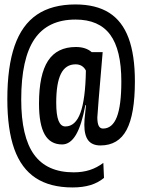

<svg xmlns="http://www.w3.org/2000/svg" viewBox="-20 -718 640 864"><path d="M13 -271.5Q13 -417.5 45.8 -511.8Q78.5 -606 146.2 -652Q214 -698 319.5 -698Q411.5 -698 470.8 -660.8Q530 -623.5 558.5 -547Q587 -470.5 587 -352Q587 -204 549.8 -133.8Q512.5 -63.5 432 -63.5Q395 -63.5 377.2 -86.2Q359.5 -109 359.5 -156.5Q359.5 -164 360.5 -182Q362.5 -203.5 367 -244.5H364Q347.5 -155 321.8 -111.5Q296 -68 259.5 -68Q206.5 -68 181 -113.2Q155.5 -158.5 155.5 -252Q155.5 -382 196 -444.2Q236.5 -506.5 321.5 -506.5Q366 -506.5 392.5 -483.5H442Q418 -203 418 -190Q418 -164 424.2 -151.8Q430.5 -139.5 443.5 -139.5Q485.5 -139.5 505.8 -191.5Q526 -243.5 526 -351.5Q526 -494 475.8 -562Q425.5 -630 320 -630Q195 -630 135.2 -542Q75.5 -454 75.5 -270Q75.5 -102.5 133.2 -22.5Q191 57.5 311.5 57.5Q351.5 57.5 384 47Q416.5 36.5 445 15L448 82.5Q421.5 104.5 386.8 115Q352 125.5 306.5 125.5Q205.5 125.5 140.5 82.8Q75.5 40 44.2 -47.8Q13 -135.5 13 -271.5ZM366.5 -400.5Q352 -428.5 320 -428.5Q275.5 -428.5 254.2 -386Q233 -343.5 233 -256Q233 -201.5 243.2 -175.2Q253.5 -149 274 -149Q319.5 -149 342 -210.5Q364.5 -272 366.5 -400.5Z"/></svg>

Font: SplineSansMono30
Style: Regular
Weight: 400
Designer: Eben Sorkin, Mirko Velimirovic
Foundry: Sorkin Type
Version: Version 1.000